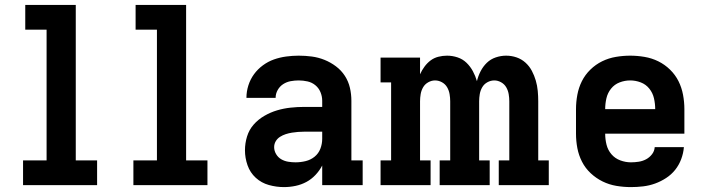

<svg xmlns="http://www.w3.org/2000/svg" viewBox="-20 -755 2890 783"><path d="M74 0V-101H170V-634H83V-735H289V-101H376V0Z M524 0V-101H620V-634H533V-735H739V-101H826V0Z M1138 8Q1107 8 1076.5 -0.5Q1046 -9 1023 -30Q1000 -51 989.5 -81Q979 -111 979 -142Q979 -171 987.5 -198.5Q996 -226 1014.5 -247Q1033 -268 1058 -282.5Q1083 -297 1110 -305Q1137 -313 1165 -316Q1193 -319 1221 -319H1294V-344Q1294 -362 1287 -379Q1280 -396 1266 -407.5Q1252 -419 1234 -423Q1216 -427 1198 -427Q1182 -427 1165.5 -424Q1149 -421 1135 -412Q1121 -403 1112.5 -388Q1104 -373 1104 -356H985Q985 -382 993 -407Q1001 -432 1016 -452.5Q1031 -473 1052 -488.5Q1073 -504 1097 -512.5Q1121 -521 1147 -524.5Q1173 -528 1198 -528Q1225 -528 1251.5 -524.5Q1278 -521 1303 -511Q1328 -501 1350 -484.5Q1372 -468 1386.5 -445.5Q1401 -423 1407 -397Q1413 -371 1413 -344V-101H1459V0H1294V-80Q1283 -59 1266.5 -41.5Q1250 -24 1229.5 -13Q1209 -2 1185.5 3Q1162 8 1138 8ZM1185 -93Q1206 -93 1226.5 -98Q1247 -103 1263 -116Q1279 -129 1286.5 -148.5Q1294 -168 1294 -189V-218H1221Q1208 -218 1195.5 -217Q1183 -216 1170.5 -214Q1158 -212 1145.5 -208Q1133 -204 1122 -197Q1111 -190 1104.5 -179Q1098 -168 1098 -155Q1098 -140 1106 -126.5Q1114 -113 1127 -105.5Q1140 -98 1155 -95.5Q1170 -93 1185 -93Z M1532 0V-101H1575V-419H1532V-520H1693V-452Q1700 -468 1711 -483Q1722 -498 1736 -508.5Q1750 -519 1767.5 -523.5Q1785 -528 1803 -528Q1825 -528 1846 -521Q1867 -514 1882.5 -499Q1898 -484 1908.5 -464.5Q1919 -445 1925 -424Q1930 -445 1940 -464.5Q1950 -484 1965.5 -499Q1981 -514 2002 -521Q2023 -528 2044 -528Q2066 -528 2086.5 -521Q2107 -514 2123 -499.5Q2139 -485 2149 -466Q2159 -447 2165 -426.5Q2171 -406 2173 -384.5Q2175 -363 2175 -342V-101H2218V0H2014V-101H2057V-342Q2057 -356 2054.5 -371Q2052 -386 2044.5 -399Q2037 -412 2023.5 -419.5Q2010 -427 1996 -427Q1981 -427 1967.5 -419.5Q1954 -412 1946.5 -399Q1939 -386 1936.5 -371Q1934 -356 1934 -342V-101H1977V0H1773V-101H1816V-342Q1816 -356 1813.5 -371Q1811 -386 1803.5 -399Q1796 -412 1782.5 -419.5Q1769 -427 1754 -427Q1740 -427 1726.5 -419.5Q1713 -412 1705.5 -399Q1698 -386 1695.5 -371Q1693 -356 1693 -342V-101H1736V0Z M2553 8Q2523 8 2493.5 3Q2464 -2 2437.5 -15Q2411 -28 2389 -48.5Q2367 -69 2353.5 -95.5Q2340 -122 2334.5 -151Q2329 -180 2329 -210V-310Q2329 -339 2334.5 -368.5Q2340 -398 2353 -424Q2366 -450 2387.5 -471Q2409 -492 2435.5 -505Q2462 -518 2491.5 -523Q2521 -528 2550 -528Q2579 -528 2608.5 -523Q2638 -518 2664.5 -505Q2691 -492 2712.5 -471Q2734 -450 2747 -424Q2760 -398 2765.5 -368.5Q2771 -339 2771 -310V-210H2448Q2448 -187 2453.5 -165Q2459 -143 2473.5 -126Q2488 -109 2509.5 -101Q2531 -93 2553 -93Q2569 -93 2585 -95.5Q2601 -98 2615 -105.5Q2629 -113 2639 -126Q2649 -139 2650 -155H2769Q2767 -130 2758 -106Q2749 -82 2733.5 -62.5Q2718 -43 2696.5 -29Q2675 -15 2651.5 -6.5Q2628 2 2603 5Q2578 8 2553 8ZM2652 -310Q2652 -332 2647 -354Q2642 -376 2628 -393.5Q2614 -411 2593 -419Q2572 -427 2550 -427Q2528 -427 2507 -419Q2486 -411 2472 -393.5Q2458 -376 2453 -354Q2448 -332 2448 -310Z"/></svg>

Font: Iosevka Etoile
Style: Bold
Weight: 700
Designer: Belleve Invis
Foundry: Belleve Invis
Version: Version 28.1.0; ttfautohint (v1.8.4)